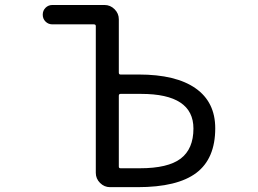

<svg xmlns="http://www.w3.org/2000/svg" viewBox="-20 -775 1040 774"><path d="M465.8 -396.5Q459 -396.5 459 -388.7V-103.5Q459 -96.7 465.8 -96.7H543.9Q657.2 -96.7 708.5 -135.7Q759.8 -174.8 759.8 -256.8Q759.8 -396.5 548.8 -396.5Q547.9 -396.5 545.9 -396.5ZM366.2 -669.9Q366.2 -676.8 358.4 -676.8H191.4Q174.8 -676.8 163.6 -688Q152.3 -699.2 152.3 -715.8Q152.3 -732.4 163.6 -743.7Q174.8 -754.9 191.4 -754.9H401.4Q424.8 -754.9 441.9 -737.8Q459 -720.7 459 -697.3V-482.4Q459 -474.6 465.8 -474.6H539.1Q689.5 -474.6 768.6 -418.9Q847.7 -363.3 847.7 -257.8Q847.7 -135.7 771.5 -78.1Q695.3 -20.5 534.2 -20.5H423.8Q400.4 -20.5 383.3 -37.6Q366.2 -54.7 366.2 -78.1Z"/></svg>

Font: Rounded Mgen+ 1mn regular
Style: Regular
Weight: 400
Designer: [Source Han Sans]
Ryoko NISHIZUKA  (kana & ideographs); Paul D. Hunt (Latin, Greek & Cyrillic); Wenlong ZHANG  (bopomofo
Version: Version 1.059.20150602